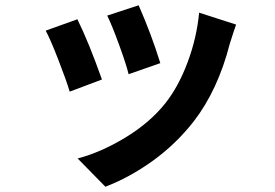

<svg xmlns="http://www.w3.org/2000/svg" viewBox="-20 -614 1040 727"><path d="M505 -594Q554 -482 587 -375L467 -333Q458 -370 431.5 -443Q405 -516 386 -555ZM734 -566 874 -521Q864 -493 850 -448Q805 -273 714 -155Q647 -69 559 -5.5Q471 58 379 93L274 -14Q362 -37 454.5 -93Q547 -149 606 -223Q656 -286 690.5 -378.5Q725 -471 734 -566ZM273 -541Q316 -454 366 -313L244 -267Q230 -313 200 -390Q170 -467 153 -498Z"/></svg>

Font: Noto Sans Korean Bold
Style: Bold
Weight: 700
Designer: Ryoko NISHIZUKA  (kana & ideographs); Paul D. Hunt (Latin, Greek & Cyrillic); Wenlong ZHANG  (bopomofo); Sandoll Communi
Foundry: Adobe Systems Incorporated
Version: Version 1.000;PS 1;hotconv 1.0.78;makeotf.lib2.5.61930